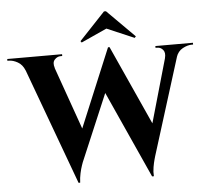

<svg xmlns="http://www.w3.org/2000/svg" viewBox="-94 -981 1154 1064"><g transform="rotate(-5 482.5 -449.0)"><path d="M38 -694H200L360 -242L300 18ZM537 -716 555 -617 333 -93Q333 -93 327 -76Q321 -59 315.5 -34Q310 -9 309 18H300L272 -101L528 -716ZM537 -715 757 -229 709 18 468 -515ZM924 -694 736 -93Q736 -93 731 -75.5Q726 -58 721.5 -32.5Q717 -7 719 18H709L681 -81L856 -694ZM837 -628Q845 -658 832 -674Q819 -690 799 -690H790V-700H999V-690Q999 -690 995 -690Q991 -690 991 -690Q968 -690 941 -675.5Q914 -661 903 -628ZM224 -628H62Q49 -661 23 -675.5Q-3 -690 -26 -690Q-26 -690 -30 -690Q-34 -690 -34 -690V-700H271V-690H262Q243 -690 228.5 -674Q214 -658 224 -628ZM379 -763 385 -755 528 -820 680 -755 687 -763 534 -916H523Z"/></g></svg>

Font: Cinzel
Style: Bold
Weight: 700
Designer: Natanael Gama
Version: Version 2.000